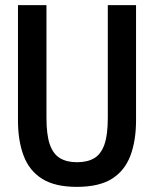

<svg xmlns="http://www.w3.org/2000/svg" viewBox="-20 -713 600 748"><path d="M279 15Q194 15 144 -16.5Q94 -48 72 -106.5Q50 -165 50 -244V-693H161V-254Q161 -188 174 -150.5Q187 -113 213.5 -97Q240 -81 280 -81Q321 -81 347.5 -97Q374 -113 387 -150.5Q400 -188 400 -254V-693H510V-244Q510 -165 488 -106.5Q466 -48 416 -16.5Q366 15 279 15Z"/></svg>

Font: Ubuntu Sans Mono Medium
Style: Regular
Weight: 500
Monospace: yes
Designer: Dalton Maag Ltd
Foundry: Dalton Maag Ltd
Version: Version 1.006